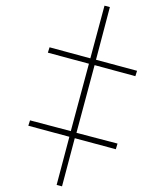

<svg xmlns="http://www.w3.org/2000/svg" viewBox="-20 -651 569 678"><path d="M199 7 244 -163 389 -124 395 -144 250 -182 314 -421 458 -382 464 -401 319 -440 368 -626 349 -631 299 -445 155 -484 149 -465 294 -426 230 -188 86 -226 80 -207 225 -168 180 2Z"/></svg>

Font: Noto Serif Display ExtraCondensed Medium
Style: Italic
Weight: 500
Width: 2
Italic angle: -12°
Designer: Monotype Design Team
Foundry: Monotype Imaging Inc.
Version: Version 2.009